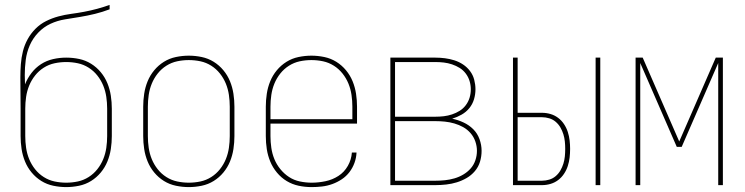

<svg xmlns="http://www.w3.org/2000/svg" viewBox="-20 -755 3040 783"><path d="M250 8Q224 8 197.5 2.5Q171 -3 148.5 -17Q126 -31 109 -51.5Q92 -72 82 -96.5Q72 -121 68 -147.5Q64 -174 64 -200V-312Q64 -344 63.5 -376Q63 -408 63 -439Q63 -466 65 -493Q67 -520 73.5 -546Q80 -572 93 -595.5Q106 -619 125 -638Q144 -657 168 -669Q192 -681 218 -688Q244 -695 270.5 -698.5Q297 -702 323.5 -707Q350 -712 376 -719Q402 -726 427 -735V-717Q398 -706 367.5 -698.5Q337 -691 306.5 -686Q276 -681 245 -676Q214 -671 186 -658Q158 -645 136 -622Q114 -599 101.5 -570.5Q89 -542 85 -511Q81 -480 81 -449Q81 -439 81.5 -430Q82 -421 82 -411Q92 -436 108.5 -457.5Q125 -479 147.5 -493.5Q170 -508 196.5 -514Q223 -520 250 -520Q277 -520 303 -514.5Q329 -509 351.5 -495Q374 -481 391 -460.5Q408 -440 418 -415.5Q428 -391 432 -364.5Q436 -338 436 -312V-200Q436 -174 432 -147.5Q428 -121 418 -96.5Q408 -72 391 -51.5Q374 -31 351.5 -17Q329 -3 302.5 2.5Q276 8 250 8ZM250 -10Q274 -10 297.5 -15Q321 -20 341.5 -33Q362 -46 377 -65Q392 -84 401 -106Q410 -128 413.5 -152Q417 -176 417 -200V-312Q417 -336 413.5 -360Q410 -384 401 -406Q392 -428 377 -447Q362 -466 341.5 -479Q321 -492 297.5 -497Q274 -502 250 -502Q226 -502 202.5 -497Q179 -492 158.5 -479Q138 -466 123 -447Q108 -428 99 -406Q90 -384 86.5 -360Q83 -336 83 -312V-200Q83 -176 86.5 -152Q90 -128 99 -106Q108 -84 123 -65Q138 -46 158.5 -33Q179 -20 202.5 -15Q226 -10 250 -10Z M750 8Q724 8 697.5 2.5Q671 -3 648.5 -17Q626 -31 609 -51.5Q592 -72 582 -96.5Q572 -121 568 -147.5Q564 -174 564 -200V-320Q564 -346 568 -372.5Q572 -399 582 -423.5Q592 -448 609 -468.5Q626 -489 648.5 -503Q671 -517 697.5 -522.5Q724 -528 750 -528Q776 -528 802.5 -522.5Q829 -517 851.5 -503Q874 -489 891 -468.5Q908 -448 918 -423.5Q928 -399 932 -372.5Q936 -346 936 -320V-200Q936 -174 932 -147.5Q928 -121 918 -96.5Q908 -72 891 -51.5Q874 -31 851.5 -17Q829 -3 802.5 2.5Q776 8 750 8ZM750 -10Q774 -10 797.5 -15Q821 -20 841.5 -33Q862 -46 877 -65Q892 -84 901 -106Q910 -128 913.5 -152Q917 -176 917 -200V-320Q917 -344 913.5 -368Q910 -392 901 -414Q892 -436 877 -455Q862 -474 841.5 -487Q821 -500 797.5 -505Q774 -510 750 -510Q726 -510 702.5 -505Q679 -500 658.5 -487Q638 -474 623 -455Q608 -436 599 -414Q590 -392 586.5 -368Q583 -344 583 -320V-200Q583 -176 586.5 -152Q590 -128 599 -106Q608 -84 623 -65Q638 -46 658.5 -33Q679 -20 702.5 -15Q726 -10 750 -10Z M1251 8Q1224 8 1198 2.5Q1172 -3 1149.5 -16.5Q1127 -30 1109.5 -51Q1092 -72 1082 -96.5Q1072 -121 1068 -147Q1064 -173 1064 -200V-320Q1064 -346 1068 -372.5Q1072 -399 1082 -423.5Q1092 -448 1109 -468.5Q1126 -489 1148.5 -503Q1171 -517 1197.5 -522.5Q1224 -528 1250 -528Q1276 -528 1302.5 -522.5Q1329 -517 1351.5 -503Q1374 -489 1391 -468.5Q1408 -448 1418 -423.5Q1428 -399 1432 -372.5Q1436 -346 1436 -320V-251H1083V-200Q1083 -176 1086.5 -152Q1090 -128 1099 -106Q1108 -84 1123.5 -65Q1139 -46 1159 -33Q1179 -20 1203 -15Q1227 -10 1251 -10Q1279 -10 1307.5 -16Q1336 -22 1360 -37.5Q1384 -53 1398.5 -78.5Q1413 -104 1415 -133H1434Q1433 -111 1425.5 -90.5Q1418 -70 1405 -53Q1392 -36 1374 -24Q1356 -12 1335.5 -4.5Q1315 3 1293.5 5.5Q1272 8 1251 8ZM1083 -269H1417V-320Q1417 -344 1413.5 -368Q1410 -392 1401 -414Q1392 -436 1377 -455Q1362 -474 1341.5 -487Q1321 -500 1297.5 -505Q1274 -510 1250 -510Q1226 -510 1202.5 -505Q1179 -500 1158.5 -487Q1138 -474 1123 -455Q1108 -436 1099 -414Q1090 -392 1086.5 -368Q1083 -344 1083 -320Z M1572 0V-520H1755Q1775 -520 1794.5 -517.5Q1814 -515 1833 -509Q1852 -503 1868.5 -492Q1885 -481 1897 -465Q1909 -449 1914 -429.5Q1919 -410 1919 -391Q1919 -370 1913 -350Q1907 -330 1894 -314Q1881 -298 1862.5 -287.5Q1844 -277 1824 -271Q1848 -266 1870.5 -255.5Q1893 -245 1910 -228Q1927 -211 1935.5 -187.5Q1944 -164 1944 -140Q1944 -117 1937.5 -95.5Q1931 -74 1916.5 -57Q1902 -40 1883 -29Q1864 -18 1843 -11.5Q1822 -5 1799.5 -2.5Q1777 0 1755 0ZM1591 -279H1755Q1773 -279 1790 -281Q1807 -283 1823.5 -288.5Q1840 -294 1854.5 -303Q1869 -312 1879.5 -326Q1890 -340 1895 -356.5Q1900 -373 1900 -391Q1900 -408 1895 -424.5Q1890 -441 1879.5 -455Q1869 -469 1854.5 -478Q1840 -487 1823.5 -492.5Q1807 -498 1790 -500Q1773 -502 1755 -502H1591ZM1591 -18H1755Q1775 -18 1794.5 -20Q1814 -22 1833 -27.5Q1852 -33 1869 -43Q1886 -53 1899 -67.5Q1912 -82 1918.5 -101Q1925 -120 1925 -140Q1925 -159 1918.5 -178Q1912 -197 1899 -212Q1886 -227 1869 -236.5Q1852 -246 1833 -251.5Q1814 -257 1794.5 -259Q1775 -261 1755 -261H1591Z M2409 0V-520H2428V0ZM2072 0V-520H2091V-295H2190Q2208 -295 2225 -290Q2242 -285 2256 -274.5Q2270 -264 2280 -249Q2290 -234 2295.5 -217Q2301 -200 2303 -182.5Q2305 -165 2305 -148Q2305 -130 2303 -112.5Q2301 -95 2295.5 -78Q2290 -61 2280 -46Q2270 -31 2256 -20.5Q2242 -10 2225 -5Q2208 0 2190 0ZM2091 -18H2190Q2205 -18 2220 -22.5Q2235 -27 2246.5 -37Q2258 -47 2265.5 -60Q2273 -73 2277.5 -87.5Q2282 -102 2283.5 -117Q2285 -132 2285 -148Q2285 -163 2283.5 -178Q2282 -193 2277.5 -207.5Q2273 -222 2265.5 -235Q2258 -248 2246.5 -258Q2235 -268 2220 -272.5Q2205 -277 2190 -277H2091Z M2572 0V-520H2601L2750 -178L2899 -520H2928V0H2909V-498L2760 -156H2740L2591 -498V0Z"/></svg>

Font: Iosevka SS04 Thin
Style: Regular
Weight: 100
Monospace: yes
Designer: Belleve Invis
Foundry: Belleve Invis
Version: Version 19.0.0; ttfautohint (v1.8.4)